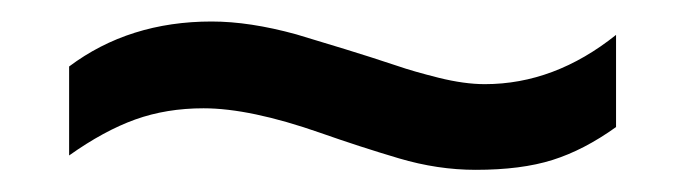

<svg xmlns="http://www.w3.org/2000/svg" viewBox="-20 -419 624 175"><path d="M413.6 -264.2Q378.9 -264.2 343.5 -274.7Q308.1 -285.2 272 -297.9Q208 -320.3 165.5 -320.3Q131.8 -320.3 103.3 -310.1Q74.7 -299.8 43 -277.3V-358.4Q97.7 -399.4 172.9 -399.4Q207.5 -399.4 250 -387.7Q271 -381.3 294.2 -374.3Q317.4 -367.2 342.3 -358.9Q356.4 -354 379.9 -348.1Q403.3 -342.3 421.9 -342.3Q485.4 -342.3 541.5 -387.2V-303.2Q512.2 -282.2 483.6 -273.2Q455.1 -264.2 413.6 -264.2Z"/></svg>

Font: Arimo Medium
Style: Regular
Weight: 500
Designer: Steve Matteson
Foundry: Monotype Imaging Inc.
Version: Version 1.33